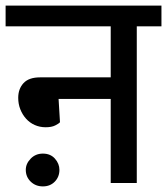

<svg xmlns="http://www.w3.org/2000/svg" viewBox="-30 -653 596 685"><path d="M62 -47Q62 -69 79.5 -87Q97 -105 123 -105Q150 -105 166 -87Q182 -69 182 -47Q182 -22 165.5 -5Q149 12 123 12Q97 12 79.5 -5Q62 -22 62 -47ZM365 -377V-559H-10V-633H546V-559H458V0H365V-300H179L184 -217Q180 -212 167 -205.5Q154 -199 133 -199Q112 -199 94 -207Q76 -215 63 -229.5Q50 -244 42.5 -263Q35 -282 35 -304Q35 -336 54 -356.5Q73 -377 113 -377Z"/></svg>

Font: Ek Mukta Medium
Style: Regular
Weight: 500
Designer: Girish Dalvi and Yashodeep Gholap
Foundry: Ek Type
Version: Version 2.538;PS 1.002;hotconv 16.6.51;makeotf.lib2.5.65220;